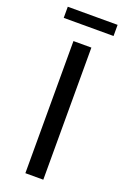

<svg xmlns="http://www.w3.org/2000/svg" viewBox="-162 -904 632 956"><g transform="rotate(20 154.0 -425.5)"><path d="M202 0V-700H107V0ZM286 -792V-851H22V-792Z"/></g></svg>

Font: Montserrat-Alt1 Med
Style: Regular
Weight: 500
Designer: Differentunic
Foundry: Differentunic
Version: Version 7.222